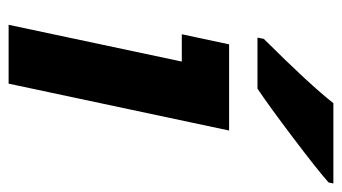

<svg xmlns="http://www.w3.org/2000/svg" viewBox="-194 -600 794 446"><g transform="rotate(90 203.0 -377.0)"><path d="M174.3 0H37.6L123 -402.3H59.6L83 -512.2H283.2ZM186 -578.1H67.4L70.3 -592.8Q177.2 -700.2 219.7 -754.4H406.2L403.8 -743.2Q372.1 -715.3 299.1 -660.2Q226.1 -605 186 -578.1Z"/></g></svg>

Font: Cadman
Style: Bold Italic
Weight: 700
Italic angle: -12°
Designer: Paul James MIller
Foundry: High-Logic / Made with FontCreator
Version: Version 2.114;March 28, 2021;FontCreator 13.0.0.2683 64-bit